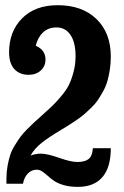

<svg xmlns="http://www.w3.org/2000/svg" viewBox="-20 -710 478 742"><path d="M278.8 -84Q308.1 -84 322.5 -95.5Q336.9 -106.9 338.9 -137.2H408.2Q408.2 -63 375.7 -25.4Q343.3 12.2 280.8 12.2Q250 12.2 226.3 5.4Q202.6 -1.5 188.7 -11.2Q174.8 -21 164.1 -30.8Q153.3 -40.5 143.1 -47.4Q132.8 -54.2 122.1 -54.2Q102.5 -54.2 88.1 -40Q73.7 -25.9 68.8 0H4.9V-20Q4.9 -45.9 9.3 -69.6Q13.7 -93.3 19.5 -111.3Q25.4 -129.4 37.6 -148.9Q49.8 -168.5 58.6 -180.7Q67.4 -192.9 84.7 -210.4Q102.1 -228 111.8 -236.8Q121.6 -245.6 141.1 -263.2Q168 -287.6 180.9 -299.6Q193.8 -311.5 214.8 -336.2Q235.8 -360.8 245.8 -380.9Q255.9 -400.9 263.9 -430.7Q272 -460.4 272 -493.2Q272 -545.9 252.4 -575Q232.9 -604 198.2 -604Q167 -604 146.5 -585Q126 -565.9 118.2 -533.2Q155.8 -517.1 155.8 -480Q155.8 -454.1 137.5 -437.5Q119.1 -420.9 90.8 -420.9Q55.7 -420.9 35.4 -443.1Q15.1 -465.3 15.1 -507.8Q15.1 -588.4 65.4 -639.2Q115.7 -689.9 203.1 -689.9Q297.4 -689.9 352.8 -636.5Q408.2 -583 408.2 -491.2Q408.2 -464.4 404.3 -439.5Q400.4 -414.6 394.5 -394.8Q388.7 -375 377.9 -356Q367.2 -336.9 357.9 -323Q348.6 -309.1 332.8 -293.7Q316.9 -278.3 305.9 -268.8Q294.9 -259.3 276.1 -246.3Q257.3 -233.4 246.3 -226.6Q235.4 -219.7 215.8 -208Q169.4 -180.2 141.6 -158.4Q113.8 -136.7 98.1 -108.9Q118.2 -116.2 137.2 -116.2Q162.6 -116.2 208.3 -100.1Q253.9 -84 278.8 -84Z"/></svg>

Font: Margherita Black
Style: Regular
Weight: 900
Designer: James Puckett
Foundry: Dunwich Type Founders
Version: Version 1.008;hotconv 1.0.109;makeotfexe 2.5.65596